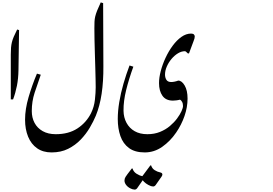

<svg xmlns="http://www.w3.org/2000/svg" viewBox="-20 -910 2279 1601"><path d="M70 -81V-455Q70 -489 72 -512.5Q74 -536 79 -557Q84 -578 94.5 -603Q105 -628 123 -664L139 -659L134 -325Q133 -255 121 -194.5Q109 -134 89 -81Z M410 361Q339 361 289.5 326.5Q240 292 214.5 230Q189 168 189 88Q189 0 218.5 -100.5Q248 -201 288 -296L320 -287Q292 -208 268.5 -136Q245 -64 245 16Q245 71 268 114.5Q291 158 336 183.5Q381 209 445 209Q552 209 625.5 161Q699 113 739 34Q765 -19 771.5 -78.5Q778 -138 778 -182Q778 -205 777 -249.5Q776 -294 774.5 -350.5Q773 -407 771 -466.5Q769 -526 768 -580Q767 -634 767 -673Q767 -706 768 -728.5Q769 -751 774 -772.5Q779 -794 790 -821.5Q801 -849 820 -890L840 -884L842 -358Q843 -232 827.5 -128.5Q812 -25 779 55Q760 101 729 154Q698 207 653 254Q608 301 548 331Q488 361 410 361Z M1187 361Q1105 361 1055.5 324.5Q1006 288 984 224.5Q962 161 962 82Q962 16 974.5 -59Q987 -134 1009.5 -212Q1032 -290 1060 -364L1092 -354Q1055 -252 1032 -159.5Q1009 -67 1010 14Q1011 70 1035 114.5Q1059 159 1103 184Q1147 209 1209 209Q1267 209 1314 190Q1361 171 1396.5 141Q1432 111 1456.5 78Q1481 45 1493.5 17Q1506 -11 1506 -26Q1506 -47 1498 -61Q1490 -75 1481 -79Q1467 -75 1450 -73Q1433 -71 1422 -71Q1363 -71 1334.5 -111.5Q1306 -152 1306 -217Q1306 -263 1320.5 -318Q1335 -373 1360.5 -428Q1386 -483 1420 -529Q1454 -575 1493 -602.5Q1532 -630 1573 -630Q1590 -630 1597 -622.5Q1604 -615 1604 -606Q1604 -598 1601.5 -588.5Q1599 -579 1594 -567L1556 -465H1546Q1529 -483 1522 -483Q1493 -483 1464 -465.5Q1435 -448 1410.5 -419Q1386 -390 1371 -355.5Q1356 -321 1356 -288Q1356 -263 1367.5 -244.5Q1379 -226 1408 -226Q1419 -226 1434.5 -229Q1450 -232 1466 -238Q1496 -238 1520 -197Q1544 -156 1544 -88Q1544 -16 1518.5 57.5Q1493 131 1449 195Q1400 267 1333 314Q1266 361 1187 361ZM1103 671Q1096 671 1085 668Q1054 658 1036 637.5Q1018 617 1018 596Q1018 579 1027 565Q1036 551 1043 542L1079 495H1085Q1093 522 1117.5 538Q1142 554 1167 559L1234 469H1240Q1248 495 1270 509Q1292 523 1317 528Q1334 532 1334 545Q1334 553 1327 563L1278 633Q1269 645 1257 645Q1250 645 1239 642Q1215 633 1197 619.5Q1179 606 1170 593L1124 659Q1115 671 1103 671Z"/></svg>

Font: Gulzar
Style: Regular
Weight: 400
Designer: Borna Izadpanah, Alice Savoie, Simon Cozens, Fiona Ross
Version: Version 1.000;[7b34f74]; ttfautohint (v1.8.4)